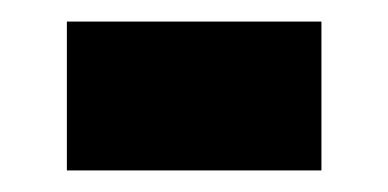

<svg xmlns="http://www.w3.org/2000/svg" viewBox="-20 27 360 178"><path d="M278 185H42V47H278Z"/></svg>

Font: Tanohe Sans
Style: Bold
Weight: 700
Designer: Village Type and Design LLC & Cristiano Sobral
Foundry: Cooper Hewitt Smithsonian Design Museum
Version: Version 1.00;September 29, 2021;FontCreator 13.0.0.2655 64-b